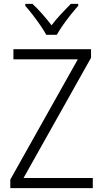

<svg xmlns="http://www.w3.org/2000/svg" viewBox="-20 -967 530 987"><path d="M457 0H33V-44L380 -662H49V-714H448V-670L101 -52H457ZM218 -788Q206 -810 187 -837.5Q168 -865 147.5 -891.5Q127 -918 110 -937V-947H147Q171 -925 197 -895.5Q223 -866 245 -837Q268 -867 293 -894Q318 -921 344 -947H382V-937Q364 -917 343 -890.5Q322 -864 303 -837Q284 -810 272 -788Z"/></svg>

Font: Noto Sans Lao UI SemCond Light
Style: Regular
Weight: 300
Width: 4
Designer: Monotype Design Team
Foundry: Monotype Imaging Inc.
Version: Version 2.000; ttfautohint (v1.8.4.7-5d5b)